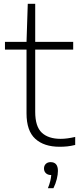

<svg xmlns="http://www.w3.org/2000/svg" viewBox="-20 -760 419 1006"><path d="M292.5 9Q210.5 9 164.8 -32.8Q119 -74.5 119 -166V-500H6V-540.5H119L125.5 -740H164.5V-540.5H363.5V-500H164.5V-174Q164.5 -97 199 -64.8Q233.5 -32.5 298 -32.5Q330.5 -32.5 374 -42.5V-0.5Q351.5 5 332.5 7Q313.5 9 292.5 9ZM231 226Q239.5 205 243.5 188.2Q247.5 171.5 248.5 157H247Q230.5 157 220.5 147.5Q210.5 138 210.5 123Q210.5 108 220 98.8Q229.5 89.5 245 89.5Q283.5 89.5 283.5 135.5Q283.5 154 277.5 178.5Q271.5 203 260 226Z"/></svg>

Font: Encode Sans SmExp XLt
Style: Regular
Weight: 200
Width: 6
Designer: Multiple Designers
Foundry: Impallari Type
Version: Version 3.002; ttfautohint (v1.8.3) -l 8 -r 50 -G 200 -x 14 